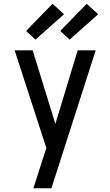

<svg xmlns="http://www.w3.org/2000/svg" viewBox="-20 -1003 588 1023"><path d="M158 0Q169 -35 180.5 -70Q192 -105 203 -141L227 -214L58 -735H154L275 -343L394 -735H490L254 0ZM351 -792 301 -838 442 -983 503 -927ZM169 -792 119 -838 260 -983 321 -927Z"/></svg>

Font: Iosevka Semi-Condensed Medium
Style: Regular
Weight: 500
Monospace: yes
Designer: Belleve Invis
Foundry: Belleve Invis
Version: Version 27.3.5